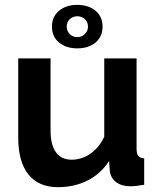

<svg xmlns="http://www.w3.org/2000/svg" viewBox="-20 -766 658 796"><path d="M55.6 -195.9V-523.8H189.6V-224.6Q189.6 -165.4 212 -134.6Q234.4 -103.9 276.7 -103.9Q303.3 -103.9 328.4 -114.2Q353.6 -124.5 375.4 -145.8Q397.2 -167.2 412.2 -199.1V-523.8H546.2V-149.6Q546.2 -128.6 553.4 -119.8Q560.5 -110.9 577.8 -109.5V0Q558.3 3.4 544.6 4.8Q530.9 6.2 519.8 6.2Q484.4 6.2 461.9 -10.5Q439.4 -27.1 435.2 -56.4L432.3 -98.5Q397 -44.5 342.2 -17.3Q287.4 10 220.7 10Q140.1 10 97.9 -42.6Q55.6 -95.1 55.6 -195.9ZM195.4 -655Q195.4 -696.9 224.6 -721.3Q253.9 -745.8 300.2 -745.8Q347.3 -745.8 376.3 -721.3Q405.2 -696.9 405.2 -655Q405.2 -614.3 376.3 -589.9Q347.3 -565.5 300.2 -565.5Q253.9 -565.5 224.6 -589.9Q195.4 -614.3 195.4 -655ZM300.5 -698.6Q282.2 -698.6 269.3 -686.5Q256.5 -674.5 256.5 -655.6Q256.5 -637.8 269.1 -625Q281.7 -612.1 300.5 -612.1Q318.4 -612.1 331.6 -624.7Q344.7 -637.3 344.7 -655.5Q344.7 -674.5 331.8 -686.5Q318.8 -698.6 300.5 -698.6Z"/></svg>

Font: Raleway Thin
Style: Regular
Weight: 100
Designer: Matt McInerney, Pablo Impallari, Rodrigo Fuenzalida
Foundry: Matt McInerney, Pablo Impallari, Rodrigo Fuenzalida
Version: Version 4.026